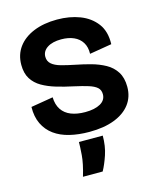

<svg xmlns="http://www.w3.org/2000/svg" viewBox="-112 -614 739 903"><g transform="rotate(-15 257.0 -163.0)"><path d="M264 14Q212 14 168.5 3.5Q125 -7 94 -29.5Q63 -52 46 -87Q29 -122 30 -170L138 -188Q139 -152 155 -128Q171 -104 200 -92.5Q229 -81 269 -81Q315 -81 342.5 -96.5Q370 -112 370 -141Q370 -162 356.5 -174Q343 -186 316 -194.5Q289 -203 248 -212Q205 -221 166.5 -232.5Q128 -244 98.5 -261Q69 -278 52 -305Q35 -332 35 -373Q35 -423 62 -459.5Q89 -496 138 -516Q187 -536 252 -536Q313 -536 362.5 -517Q412 -498 441.5 -459Q471 -420 469 -358L361 -340Q362 -373 348 -395.5Q334 -418 308 -429.5Q282 -441 247 -441Q204 -441 179 -424.5Q154 -408 154 -381Q154 -359 169.5 -345.5Q185 -332 213.5 -324Q242 -316 282 -308Q318 -301 354.5 -291Q391 -281 422 -264Q453 -247 471.5 -218Q490 -189 490 -145Q490 -96 463 -60.5Q436 -25 385.5 -5.5Q335 14 264 14ZM179 210Q197 150 200 109.5Q203 69 203 47H319Q319 98 305 139.5Q291 181 275 210Z"/></g></svg>

Font: Bricolage Grotesque 72pt SemiBold
Style: Regular
Weight: 600
Version: Version 1.001;gftools[0.9.33.dev8+g029e19f]